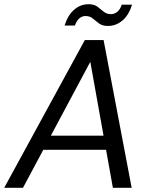

<svg xmlns="http://www.w3.org/2000/svg" viewBox="-35 -890 720 910"><path d="M-15 0 367 -700H456L589 0H500L393 -597L74 0ZM129 -180 164 -247H494L505 -180ZM271 -769Q287 -819 317 -844.5Q347 -870 384 -870Q411 -870 426.5 -858.5Q442 -847 456 -835Q470 -823 491 -823Q508 -823 521.5 -834.5Q535 -846 542 -868H591Q576 -819 545.5 -793Q515 -767 477 -767Q450 -767 434 -779Q418 -791 404.5 -802.5Q391 -814 370 -814Q354 -814 341 -803Q328 -792 320 -769Z"/></svg>

Font: DM Sans 11pt
Style: Italic
Weight: 400
Italic angle: -10°
Version: Version 4.004;gftools[0.9.30]